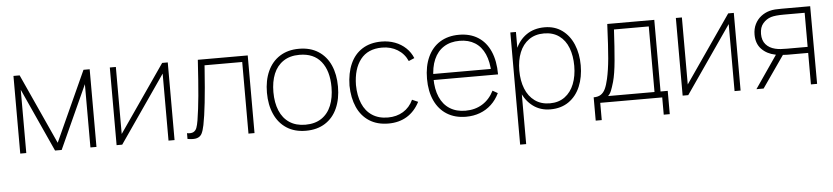

<svg xmlns="http://www.w3.org/2000/svg" viewBox="-46 -823 5772 1330"><g transform="rotate(-5 2840.5 -157.5)"><path d="M70 0V-540H113L335 -52L557 -540H600V0H558V-440L358 0H312L112 -440V0Z M1143 -540V0H1101V-466L779 0H740V-540H782V-74L1104 -540Z M1233 -40Q1262 -35 1277.8 -43.5Q1293.5 -52 1300.5 -70.5Q1307.5 -89 1313 -122Q1325 -196 1333.8 -291Q1342.5 -386 1352 -540H1699V0H1657V-498H1395L1393 -468.5Q1374.5 -202 1351 -86Q1343 -47 1332.5 -27Q1322 -7 1299 0.2Q1276 7.5 1233 0Z M2056 15Q1977.5 15 1922 -21Q1866.5 -57 1837.8 -121.8Q1809 -186.5 1809 -271Q1809 -356 1838.2 -420.2Q1867.5 -484.5 1923.2 -519.8Q1979 -555 2056 -555Q2135 -555 2190.5 -519.2Q2246 -483.5 2274.5 -419.5Q2303 -355.5 2303 -271Q2303 -185 2274.2 -120.5Q2245.5 -56 2189.8 -20.5Q2134 15 2056 15ZM2056 -27Q2122.5 -27 2167.8 -57.2Q2213 -87.5 2235.5 -142.5Q2258 -197.5 2258 -271Q2258 -384 2206.5 -448.5Q2155 -513 2056 -513Q1989 -513 1943.8 -482.5Q1898.5 -452 1876.2 -397.8Q1854 -343.5 1854 -271Q1854 -197 1877 -142Q1900 -87 1945.2 -57Q1990.5 -27 2056 -27Z M2630 15Q2551.5 15 2496.5 -20.5Q2441.5 -56 2413 -120.2Q2384.5 -184.5 2383 -270Q2384.5 -357.5 2413 -421.5Q2441.5 -485.5 2496.5 -520.2Q2551.5 -555 2630 -555Q2679.5 -555 2723 -538.8Q2766.5 -522.5 2798.5 -492.2Q2830.5 -462 2847 -421L2807 -404Q2784.5 -455.5 2737.8 -484.2Q2691 -513 2630 -513Q2531.5 -513 2480.5 -447.8Q2429.5 -382.5 2428 -270Q2429 -195.5 2452 -141Q2475 -86.5 2520 -56.8Q2565 -27 2630 -27Q2690 -27 2735.8 -54.8Q2781.5 -82.5 2806 -135L2847 -117Q2813.5 -52 2758.5 -18.5Q2703.5 15 2630 15Z M3169 15Q3093 15 3037.2 -19.5Q2981.5 -54 2951.8 -118.2Q2922 -182.5 2922 -270Q2922 -358 2951.8 -422.2Q2981.5 -486.5 3037 -520.8Q3092.5 -555 3169 -555Q3246 -555 3301.2 -520Q3356.5 -485 3385.8 -418.2Q3415 -351.5 3415 -258H3370V-272Q3368 -349.5 3344.2 -403.2Q3320.5 -457 3276 -485Q3231.5 -513 3169 -513Q3105.5 -513 3060 -484.2Q3014.5 -455.5 2990.8 -401Q2967 -346.5 2967 -270Q2967 -193.5 2990.8 -139Q3014.5 -84.5 3060 -55.8Q3105.5 -27 3169 -27Q3235.5 -27 3286.2 -58.2Q3337 -89.5 3367 -149L3402 -129Q3380 -83 3345.5 -50.8Q3311 -18.5 3266.2 -1.8Q3221.5 15 3169 15ZM2949 -258V-300H3389V-258Z M3756 15Q3686.5 15 3635.8 -22.5Q3585 -60 3558.5 -124.8Q3532 -189.5 3532 -271Q3532 -354 3558.8 -418.2Q3585.5 -482.5 3638 -518.8Q3690.5 -555 3764 -555Q3834.5 -555 3885.8 -517.8Q3937 -480.5 3964 -416Q3991 -351.5 3991 -271Q3991 -189 3963.8 -124Q3936.5 -59 3883.5 -22Q3830.5 15 3756 15ZM3525 240V-540H3564V-115H3567V240ZM3756 -27Q3817 -27 3859.8 -58.5Q3902.5 -90 3924.2 -145.2Q3946 -200.5 3946 -271Q3946 -341.5 3925 -396.2Q3904 -451 3861.2 -482Q3818.5 -513 3756 -513Q3694.5 -513 3651.2 -482.2Q3608 -451.5 3586 -397Q3564 -342.5 3564 -271Q3564 -200.5 3586 -145.2Q3608 -90 3651.2 -58.5Q3694.5 -27 3756 -27Z M4061 -42Q4092 -42 4111.2 -54.8Q4130.5 -67.5 4142.5 -93Q4154.5 -118.5 4164 -161Q4177.5 -221 4184.8 -300.8Q4192 -380.5 4199 -540H4526V-42H4576V120H4534V0H4103V120H4061ZM4161 -42H4484V-498H4242Q4235.5 -373.5 4227.2 -282Q4219 -190.5 4204 -137Q4192.5 -97.5 4183.8 -76.2Q4175 -55 4161 -42Z M5079 -540V0H5037V-466L4715 0H4676V-540H4718V-74L5040 -540Z M5568 0V-219H5422Q5386 -219 5340 -227Q5282.5 -238.5 5245.8 -276.2Q5209 -314 5209 -377Q5209 -418 5225 -450Q5241 -482 5267.5 -502.5Q5294 -523 5326 -532Q5346 -537.5 5366 -538.8Q5386 -540 5412 -540H5610L5611 0ZM5189 0 5354 -240H5406L5239 0ZM5424 -261H5568V-498H5424Q5364 -498 5334 -489Q5301.5 -479 5277.8 -451.8Q5254 -424.5 5254 -378Q5254 -333 5277.8 -305.5Q5301.5 -278 5343 -268Q5362 -263.5 5381.2 -262.2Q5400.5 -261 5424 -261Z"/></g></svg>

Font: Hauora
Style: Regular
Weight: 400
Designer: Wayne Shih
Foundry: WCYS
Version: Version 1.001